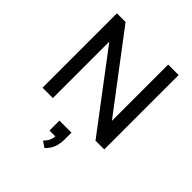

<svg xmlns="http://www.w3.org/2000/svg" viewBox="-264 -857 1287 1287"><g transform="rotate(45 379.0 -214.0)"><path d="M87 0V-705H169L593 -145H573V-705H672V0H589L166 -560H185V0ZM382 277 340 248Q363 225 371 203Q379 181 379 157L403 170H323V76H437V142Q437 182 424 216Q411 250 382 277Z"/></g></svg>

Font: Nunito Sans 11pt SemiBold
Style: Regular
Weight: 600
Version: Version 3.101;gftools[0.9.27]